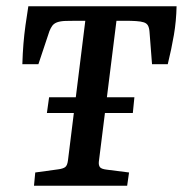

<svg xmlns="http://www.w3.org/2000/svg" viewBox="-20 -590 581 610"><path d="M136 -281H407L402 -231H129ZM88 0 92 -42 165 -52Q180 -54 187 -59Q194 -64 196 -81L251 -524H223Q205 -524 188.5 -523.5Q172 -523 161 -519Q151 -515 146 -508Q141 -501 137 -491L102 -386H51Q52 -421 54.5 -451Q57 -481 61 -510Q65 -539 70 -570H541Q540 -523 532.5 -479Q525 -435 513 -386H463L455 -489Q454 -502 450 -509Q446 -516 437 -519Q428 -522 412.5 -523Q397 -524 378 -524H350L294 -76Q293 -65 297.5 -59Q302 -53 319 -51L390 -42L384 0Z"/></svg>

Font: Rasa Medium
Style: Italic
Weight: 500
Italic angle: -7.10001°
Designer: Anna Giedrys (Yrsa+Rasa design), David Brezina (Yrsa art-direction, Rasa art-direction, design)
Foundry: Rosetta Type Foundry
Version: Version 2.004